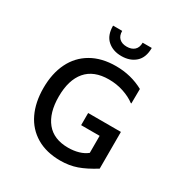

<svg xmlns="http://www.w3.org/2000/svg" viewBox="-210 -1087 1200 1259"><g transform="rotate(30 390.0 -458.0)"><path d="M433 -708Q547 -708 642 -656L641 -546H637Q600 -574 547.5 -591.5Q495 -609 436 -609Q322 -609 264 -541Q206 -473 206 -347Q206 -224 261.5 -155.5Q317 -87 426 -87Q468 -87 504.5 -97.5Q541 -108 567 -129V-258H427V-350H675V-72Q605 -28 548 -8Q491 12 424 12Q318 12 243 -32.5Q168 -77 129.5 -157.5Q91 -238 91 -346Q91 -456 131 -537.5Q171 -619 248 -663.5Q325 -708 433 -708ZM282 -928H351Q351 -891 371.5 -872Q392 -853 428 -853Q464 -853 485 -872Q506 -891 506 -928H575Q575 -855 534 -818.5Q493 -782 428 -782Q364 -782 323 -818.5Q282 -855 282 -928Z"/></g></svg>

Font: Amiko SemiBold
Style: Regular
Weight: 600
Designer: Pablo Impallari, Rodrigo Fuenzalida, Andres Torresi
Foundry: Impallari Type
Version: Version 1.001; ttfautohint (v1.3)